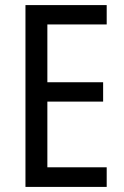

<svg xmlns="http://www.w3.org/2000/svg" viewBox="-20 -734 488 754"><path d="M399 0V-77H166V-335H385V-411H166V-638H399V-714H80V0Z"/></svg>

Font: Noto Sans Sinhala UI Condensed
Style: Regular
Weight: 400
Width: 3
Designer: Jelle Bosma - Monotype Design Team
Foundry: Monotype Imaging Inc.
Version: Version 2.006